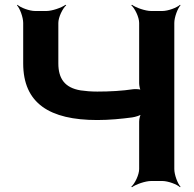

<svg xmlns="http://www.w3.org/2000/svg" viewBox="-20 -757 812 803"><path d="M387 -374C361 -374 337 -376 317 -379C251 -390 224 -428 224 -492V-661C224 -685 242 -722 257 -735L254 -737C238 -725 198 -711 174 -711H127C103 -711 66 -725 53 -737L51 -735C63 -722 77 -685 77 -661V-492C77 -325 187 -255 387 -255C438 -255 488 -260 533 -266C547 -268 569 -275 575 -281L572 -284C566 -277 562 -260 562 -248V-50C562 -26 544 11 529 24L532 26C548 14 588 0 612 0H659C683 0 720 14 733 26L735 24C723 11 709 -26 709 -50V-661C709 -685 723 -722 735 -735L733 -737C720 -725 683 -711 659 -711H612C588 -711 548 -725 532 -737L529 -735C544 -722 562 -685 562 -661V-409C562 -400 565 -382 570 -377L573 -380C568 -384 549 -385 538 -384C492 -377 439 -374 387 -374Z"/></svg>

Font: Asimov
Style: EdgeWide
Weight: 500
Designer: Google
Version: Version 2.000980: 2014